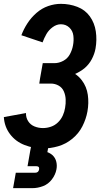

<svg xmlns="http://www.w3.org/2000/svg" viewBox="-20 -763 540 997"><path d="M48 214 62 134H162Q180 134 183 117Q186 100 168 100H123L137 20L141 0H231L226 27Q242 33 254 44Q268 58 272.5 77.5Q277 97 273 117Q268 144 249.5 168.5Q231 193 203.5 203.5Q176 214 148 214ZM203 8Q154 8 107.5 -10Q61 -28 32 -66.5Q3 -105 0 -155L115 -176Q114 -153 126 -134Q138 -115 159 -106.5Q180 -98 203 -98Q224 -98 244.5 -105Q265 -112 281 -127.5Q297 -143 306 -163Q315 -183 318 -203Q322 -225 321 -247Q320 -269 311.5 -288.5Q303 -308 284.5 -318.5Q266 -329 244 -329H184L188 -356L202 -435H262Q286 -435 308.5 -447Q331 -459 343 -481.5Q355 -504 359 -527Q364 -552 361 -577.5Q358 -603 340 -620Q322 -637 296 -637Q274 -637 253.5 -622Q233 -607 221 -586Q209 -565 201 -543L91 -580Q103 -612 122.5 -642Q142 -672 169.5 -696Q197 -720 230 -731.5Q263 -743 296 -743Q341 -743 381.5 -727.5Q422 -712 446.5 -678Q471 -644 477.5 -600Q484 -556 476 -511Q471 -483 456.5 -455.5Q442 -428 418 -408Q395 -390 370 -379Q390 -366 405 -346Q430 -313 436 -270.5Q442 -228 434 -184Q427 -145 408 -107.5Q389 -70 355.5 -42.5Q322 -15 282 -3.5Q242 8 203 8Z"/></svg>

Font: Iosevka SS08
Style: Bold Italic
Weight: 700
Italic angle: -10°
Monospace: yes
Designer: Belleve Invis
Foundry: Belleve Invis
Version: 2.1.0; ttfautohint (v1.8.2)